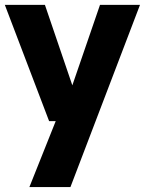

<svg xmlns="http://www.w3.org/2000/svg" viewBox="-26 -494 591 783"><path d="M201.2 0H174.3L-6.3 -474.1H157.2L269 -146L381.8 -474.1H544.9L261.2 269H93.8Z"/></svg>

Font: Glacial Indifference
Style: Bold
Weight: 700
Designer: Alfredo Marco Pradil
Foundry: Alfredo Marco Pradil
Version: Version 1.312